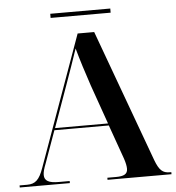

<svg xmlns="http://www.w3.org/2000/svg" viewBox="-56 -872 847 924"><g transform="rotate(-5 367.5 -410.0)"><path d="M221 -800H511V-820H221ZM2 0H244V-10H191C144 -10 122 -21 122 -50C122 -64 127 -81 136 -104L192 -260H455L514 -94C521 -73 524 -57 524 -45C524 -19 506 -10 468 -10H426V0H735V-10H728C693 -10 677 -25 658 -75L424 -714H344L118 -85C98 -28 78 -10 39 -10H2ZM196 -270 268 -471C288 -528 311 -591 328 -643C342 -591 366 -516 385 -460L452 -270Z"/></g></svg>

Font: Noto Serif Display SemiBold
Style: Regular
Weight: 600
Designer: Monotype Design Team
Foundry: Monotype Imaging Inc.
Version: Version 2.009